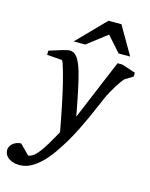

<svg xmlns="http://www.w3.org/2000/svg" viewBox="-217 -806 878 1122"><g transform="rotate(15 222.0 -245.5)"><path d="M474.1 -413.1Q468.3 -407.2 457 -391.6Q445.8 -376 433.8 -356.4Q421.9 -336.9 410.4 -316.2Q398.9 -295.4 392.1 -279.8Q381.3 -255.9 366.9 -221.7Q352.5 -187.5 334.7 -148.2Q316.9 -108.9 295.9 -66.7Q274.9 -24.4 251 16.1Q227.5 55.7 200.9 94Q174.3 132.3 144.5 162.4Q114.7 192.4 81.8 210.7Q48.8 229 13.2 229Q-14.2 229 -32.2 222.2Q-50.3 215.3 -61 205.3Q-71.8 195.3 -75.9 183.8Q-80.1 172.4 -80.1 163.1Q-80.1 151.9 -75 141.4Q-69.8 130.9 -60.5 122.8Q-51.3 114.7 -38.6 109.9Q-25.9 105 -11.2 104L46.9 162.1Q62.5 160.6 77.6 149.7Q92.8 138.7 109.6 116.7Q126.5 94.7 146.5 61.5Q166.5 28.3 191.9 -18.1Q190.9 -23.9 187 -44.2Q183.1 -64.5 177.5 -93.5Q171.9 -122.6 164.8 -157.7Q157.7 -192.9 149.9 -229Q142.1 -264.2 133.5 -299.6Q125 -335 116.9 -363.3Q108.9 -391.6 102.5 -409.7Q96.2 -427.7 92.8 -428.2L2 -435.1V-460L15.6 -464.4Q25.4 -467.8 37.1 -471.4Q48.8 -475.1 62 -479.2Q75.2 -483.4 86.9 -486.6Q98.6 -489.7 108.2 -491.9Q117.7 -494.1 122.1 -494.1Q138.2 -494.1 150.4 -486.6Q162.6 -479 172.1 -464.8Q181.6 -450.7 189.7 -430.9Q197.8 -411.1 205.1 -386.2Q217.8 -341.8 231.4 -276.1Q245.1 -210.4 259.8 -129.9L412.1 -494.1H440.9L523.9 -466.8V-443.8ZM403.3 -550.8 321.3 -643.1 201.2 -550.8H131.3L296.4 -720.2H375L473.1 -550.8Z"/></g></svg>

Font: Charis SIL Viet
Style: Italic
Weight: 400
Italic angle: -11°
Foundry: SIL International
Version: Version 5.000